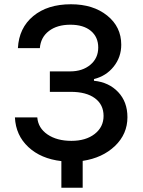

<svg xmlns="http://www.w3.org/2000/svg" viewBox="-20 -742 671 901"><path d="M421 -371V-363Q491 -356 534.5 -310Q578 -264 578 -192Q578 -113 519.5 -57Q461 -1 368 13V139H268V14Q172 3 113 -52Q54 -107 50 -191H155Q159 -141 203 -111Q247 -81 315 -81Q383 -81 424.5 -113.5Q466 -146 466 -198Q466 -251 425.5 -281Q385 -311 312 -311H214V-407H309Q367 -407 404 -438Q441 -469 441 -519Q441 -568 406.5 -597Q372 -626 310 -626Q248 -626 209.5 -596.5Q171 -567 167 -516H64Q69 -611 136 -666.5Q203 -722 313 -722Q417 -722 483 -669Q549 -616 549 -532Q549 -474 513.5 -429.5Q478 -385 421 -371Z"/></svg>

Font: Manrope Medium
Style: Medium
Weight: 500
Designer: Mikhail Sharanda
Foundry: Mikhail Sharanda
Version: Version 4.000;hotconv 1.0.109;makeotfexe 2.5.65596